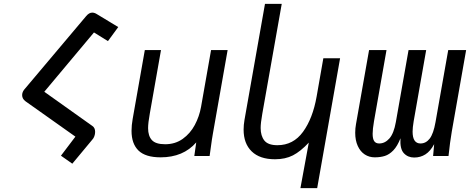

<svg xmlns="http://www.w3.org/2000/svg" viewBox="-20 -810 2440 997"><path d="M371.5 -100.5 112.5 -284Q95 -297 95 -316Q95 -331 105.5 -344.5L427.5 -726.5Q442.5 -744.5 459 -744.5Q471 -744.5 484 -736L594 -669.5L540.5 -596.5L468 -641.5Q367 -521.5 210 -333.5L459.5 -156Q474 -146.5 474 -125Q474 -114 470 -102.8Q466 -91.5 459 -84.5L355.5 40L296.5 -1.5Z M663 -130.5Q663 -159.5 669 -193L732 -550H816L758 -221Q749 -171.5 749 -144.5Q749 -104 768.8 -82.5Q788.5 -61 837.5 -61Q890 -61 929 -89Q968 -117 991.5 -161Q1015 -205 1024 -255L1076 -550H1162L1085.5 -116Q1081 -92 1074 -39.5L1068.5 0H989L999 -70.5Q931.5 7 814 7Q735.5 7 699.2 -28.2Q663 -63.5 663 -130.5Z M1408 17Q1329 17 1287 -23.8Q1245 -64.5 1245 -137Q1245 -161 1249.5 -187L1356 -790H1443L1342 -219Q1333.5 -171 1333.5 -145.5Q1333.5 -104.5 1352.8 -80.2Q1372 -56 1420.5 -56Q1503 -56 1553.5 -125.5Q1604 -195 1624 -308L1659 -507.5H1746L1627 167H1540L1583.5 -69.5Q1540.5 -23.5 1501 -3.2Q1461.5 17 1408 17Z M2309 0H2229L2234.5 -61.5Q2215 -25 2189.2 -8.5Q2163.5 8 2130.5 8Q2098 8 2077 -14.5Q2056 -37 2059.5 -92Q2043.5 -51 2022.5 -29.2Q2001.5 -7.5 1978.2 -0.2Q1955 7 1926 7Q1897 7 1874 -8Q1851 -23 1837.8 -52Q1824.5 -81 1824.5 -120.5Q1824.5 -143.5 1828.5 -165L1896.5 -550H1987L1922 -180Q1915 -139 1915 -115.5Q1915 -89 1923.2 -77Q1931.5 -65 1949 -65Q1979 -65 2002 -91Q2025 -117 2035.5 -176L2101.5 -550H2193L2128 -180Q2122.5 -147 2122.5 -126.5Q2122.5 -65 2163.5 -65Q2192 -65 2211.5 -90.5Q2231 -116 2241.5 -176L2307.5 -550H2400.5L2326 -127Q2316.5 -71.5 2309 0Z"/></svg>

Font: JuliaMono Italic
Style: Regular
Weight: 400
Italic angle: -9°
Monospace: yes
Designer: cormullion
Foundry: corm
Version: Version 0.049; ttfautohint (v1.8.4)